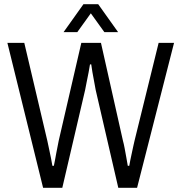

<svg xmlns="http://www.w3.org/2000/svg" viewBox="-20 -889 859 909"><path d="M184 0 15 -686H95L204 -223Q208 -205 212.5 -183Q217 -161 221.5 -140Q226 -119 228 -104H235Q238 -116 240.5 -131.5Q243 -147 246.5 -164.5Q250 -182 253 -197.5Q256 -213 258 -223L365 -686H458L562 -223Q566 -209 570 -187.5Q574 -166 578 -144Q582 -122 585 -104H592Q594 -115 597 -131Q600 -147 604 -164Q608 -181 611 -196.5Q614 -212 617 -223L731 -686H804L629 0H540L433 -463Q430 -482 425.5 -504Q421 -526 417.5 -547.5Q414 -569 412 -584H406Q404 -569 399.5 -546.5Q395 -524 390.5 -501.5Q386 -479 383 -463L275 0ZM281 -737 375 -869H445L539 -737H474L392 -851H428L346 -737Z"/></svg>

Font: Archivo SemiCondensed Light
Style: Regular
Weight: 300
Width: 4
Designer: Hector Gatti
Foundry: Omnibus-Type
Version: Version 2.001